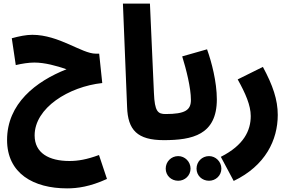

<svg xmlns="http://www.w3.org/2000/svg" viewBox="-20 -768 1620 1059"><path d="M350 271C406 271 476 262 570 219L526 87C458 112 410 120 363 120C250 120 171 76 171 -21C171 -173 359 -290 544 -310L527 -472H508C431 -472 306 -576 158 -576C124 -576 85 -568 45 -557L67 -409C100 -417 139 -423 169 -423C227 -423 292 -405 347 -386C177 -319 19 -196 19 4C19 189 165 271 350 271Z M884 5C933 5 961 -24 961 -69C961 -108 939 -139 894 -139C851 -139 833 -152 829 -256L807 -748H658L681 -178C685 -51 737 5 884 5Z M883 5C1041 5 1176 -24 1176 -220C1176 -316 1147 -427 1122 -496L985 -457C1007 -386 1033 -284 1033 -217C1033 -161 1002 -139 893 -139ZM1133 229C1170 229 1201 200 1201 162C1201 124 1170 93 1133 93C1094 93 1064 124 1064 162C1064 200 1094 229 1133 229ZM963 229C1000 229 1031 200 1031 162C1031 124 1000 93 963 93C924 93 894 124 894 162C894 200 924 229 963 229Z M1269 230C1444 146 1512 4 1512 -134C1512 -218 1485 -297 1430 -399L1291 -330C1334 -253 1363 -187 1363 -128C1363 -48 1325 33 1198 97Z"/></svg>

Font: Noto Sans Arabic UI XCn XBd
Style: Regular
Weight: 800
Width: 2
Designer: Monotype Design Team, Nadine Chahine and Nizar Qandah
Foundry: Monotype Imaging Inc.
Version: Version 2.010